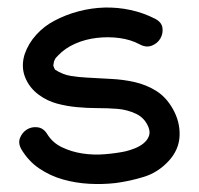

<svg xmlns="http://www.w3.org/2000/svg" viewBox="-20 -463 516 498"><path d="M81.1 -216.8Q55.7 -235.4 44.9 -263.2Q34.2 -291 43.9 -322.3Q53.7 -350.6 74.2 -373Q94.7 -395.5 121.1 -409.2Q150.4 -424.8 183.6 -433.6Q216.8 -442.4 251 -443.4Q285.2 -444.3 318.8 -437Q352.5 -429.7 382.8 -414.1Q399.4 -405.3 401.4 -390.6Q403.3 -376 396 -363.3Q388.7 -350.6 374 -344.7Q359.4 -338.9 342.8 -347.7Q319.3 -360.4 290 -364.3Q260.7 -368.2 231 -364.7Q201.2 -361.3 174.8 -349.6Q148.4 -337.9 130.9 -319.3Q126 -314.5 124.5 -312.5Q123 -310.5 120.1 -303.7L118.2 -293Q121.1 -284.2 123 -282.2Q142.6 -269.5 163.6 -266.1Q184.6 -262.7 206.1 -261.7Q236.3 -259.8 268.1 -258.3Q299.8 -256.8 329.6 -250Q359.4 -243.2 384.8 -227.5Q410.2 -211.9 427.7 -181.6Q447.3 -147.5 445.8 -110.8Q444.3 -74.2 417 -44.9Q389.6 -15.6 353.5 -4.4Q317.4 6.8 280.3 11.7Q247.1 15.6 211.4 13.7Q175.8 11.7 143.1 2.4Q110.4 -6.8 82 -25.9Q53.7 -44.9 35.2 -76.2Q26.4 -91.8 32.2 -106Q38.1 -120.1 50.3 -127.4Q62.5 -134.8 77.6 -132.8Q92.8 -130.9 102.5 -115.2Q116.2 -92.8 140.6 -81.1Q165 -69.3 193.8 -64.9Q222.7 -60.5 252 -63Q281.2 -65.4 304.7 -70.3Q317.4 -73.2 330.6 -78.6Q343.8 -84 353 -91.8Q362.3 -99.6 366.2 -109.9Q370.1 -120.1 365.2 -132.8Q355.5 -157.2 332.5 -168Q309.6 -178.7 284.2 -180.7Q258.8 -182.6 232.4 -182.6Q206.1 -182.6 179.7 -185.1Q153.3 -187.5 127.9 -194.3Q102.5 -201.2 81.1 -216.8Z"/></svg>

Font: Schoolbell
Style: Regular
Weight: 400
Designer: Font Diner, Inc
Foundry: Font Diner, Inc
Version: Version 1.001